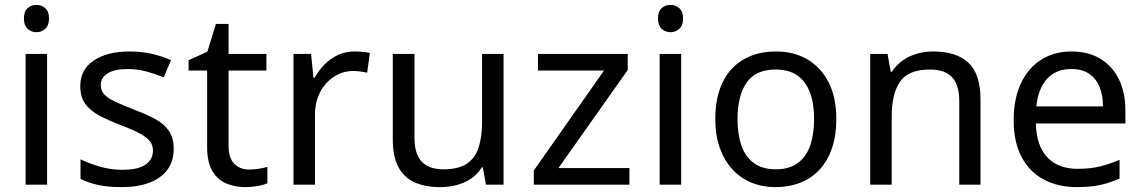

<svg xmlns="http://www.w3.org/2000/svg" viewBox="-20 -757 4684 787"><path d="M173 -536V0H85V-536ZM130 -737Q150 -737 165.5 -723.5Q181 -710 181 -681Q181 -653 165.5 -639Q150 -625 130 -625Q108 -625 93 -639Q78 -653 78 -681Q78 -710 93 -723.5Q108 -737 130 -737Z M692 -148Q692 -96 666 -61Q640 -26 592 -8Q544 10 478 10Q422 10 381.5 1Q341 -8 310 -24V-104Q342 -88 387.5 -74.5Q433 -61 480 -61Q547 -61 577 -82.5Q607 -104 607 -140Q607 -160 596 -176Q585 -192 556.5 -208Q528 -224 475 -244Q423 -264 386 -284Q349 -304 329 -332Q309 -360 309 -404Q309 -472 364.5 -509Q420 -546 510 -546Q559 -546 601.5 -536.5Q644 -527 681 -510L651 -440Q617 -454 580 -464Q543 -474 504 -474Q450 -474 421.5 -456.5Q393 -439 393 -409Q393 -387 406 -371.5Q419 -356 449.5 -341.5Q480 -327 531 -307Q582 -288 618 -268Q654 -248 673 -219.5Q692 -191 692 -148Z M1001 -62Q1021 -62 1042 -65.5Q1063 -69 1076 -73V-6Q1062 1 1036 5.5Q1010 10 986 10Q944 10 908.5 -4.5Q873 -19 851 -55Q829 -91 829 -156V-468H753V-510L830 -545L865 -659H917V-536H1072V-468H917V-158Q917 -109 940.5 -85.5Q964 -62 1001 -62Z M1433 -546Q1448 -546 1465.5 -544.5Q1483 -543 1496 -540L1485 -459Q1472 -462 1456.5 -464Q1441 -466 1427 -466Q1396 -466 1368 -453Q1340 -440 1318 -416.5Q1296 -393 1283.5 -360Q1271 -327 1271 -286V0H1183V-536H1255L1265 -438H1269Q1286 -468 1310 -492.5Q1334 -517 1365 -531.5Q1396 -546 1433 -546Z M2044 -536V0H1972L1959 -71H1955Q1938 -43 1911 -25Q1884 -7 1852 1.5Q1820 10 1785 10Q1721 10 1677.5 -10.5Q1634 -31 1612 -74Q1590 -117 1590 -185V-536H1679V-191Q1679 -127 1708 -95Q1737 -63 1798 -63Q1858 -63 1892.5 -85.5Q1927 -108 1941.5 -151.5Q1956 -195 1956 -257V-536Z M2560 0H2168V-58L2456 -468H2185V-536H2553V-470L2269 -68H2560Z M2772 -536V0H2684V-536ZM2729 -737Q2749 -737 2764.5 -723.5Q2780 -710 2780 -681Q2780 -653 2764.5 -639Q2749 -625 2729 -625Q2707 -625 2692 -639Q2677 -653 2677 -681Q2677 -710 2692 -723.5Q2707 -737 2729 -737Z M3408 -269Q3408 -202 3390.5 -150.5Q3373 -99 3340.5 -63Q3308 -27 3261.5 -8.5Q3215 10 3158 10Q3105 10 3060 -8.5Q3015 -27 2982 -63Q2949 -99 2930.5 -150.5Q2912 -202 2912 -269Q2912 -358 2942 -419.5Q2972 -481 3028 -513.5Q3084 -546 3161 -546Q3234 -546 3289.5 -513.5Q3345 -481 3376.5 -419.5Q3408 -358 3408 -269ZM3003 -269Q3003 -206 3019.5 -159.5Q3036 -113 3071 -88Q3106 -63 3160 -63Q3214 -63 3249 -88Q3284 -113 3300.5 -159.5Q3317 -206 3317 -269Q3317 -333 3300 -378Q3283 -423 3248.5 -447.5Q3214 -472 3159 -472Q3077 -472 3040 -418Q3003 -364 3003 -269Z M3805 -546Q3901 -546 3950 -499.5Q3999 -453 3999 -349V0H3912V-343Q3912 -408 3883 -440Q3854 -472 3792 -472Q3703 -472 3669 -422Q3635 -372 3635 -278V0H3547V-536H3618L3631 -463H3636Q3654 -491 3680.5 -509.5Q3707 -528 3739 -537Q3771 -546 3805 -546Z M4372 -546Q4441 -546 4490.5 -516Q4540 -486 4566.5 -431.5Q4593 -377 4593 -304V-251H4226Q4228 -160 4272.5 -112.5Q4317 -65 4397 -65Q4448 -65 4487.5 -74.5Q4527 -84 4569 -102V-25Q4528 -7 4488 1.5Q4448 10 4393 10Q4317 10 4258.5 -21Q4200 -52 4167.5 -113.5Q4135 -175 4135 -264Q4135 -352 4164.5 -415Q4194 -478 4247.5 -512Q4301 -546 4372 -546ZM4371 -474Q4308 -474 4271.5 -433.5Q4235 -393 4228 -321H4501Q4501 -367 4487 -401Q4473 -435 4444.5 -454.5Q4416 -474 4371 -474Z"/></svg>

Font: Noto Sans Hebrew
Style: Regular
Weight: 400
Designer: Monotype Design Team
Foundry: Monotype Imaging Inc.
Version: Version 2.003